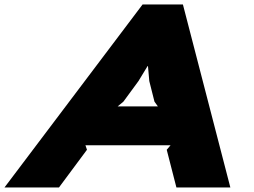

<svg xmlns="http://www.w3.org/2000/svg" viewBox="-74 -830 1124 850"><path d="M446.8 -358.9H625L609.9 -379.9L586.9 -471.2L581.1 -537.1H579.1L539.1 -471.2L472.2 -379.9ZM735.8 -810.1 945.8 0H707L664.1 -167L681.2 -187H304.2L311 -167L187 0H-54.2L557.1 -810.1Z"/></svg>

Font: Sinkin Sans 900 X Black Italic
Style: Regular
Weight: 950
Italic angle: -112°
Designer: Keith Bates
Foundry: K-Type
Version: Sinkin Sans (version 1.0)  by Keith Bates   •   © 2014   www